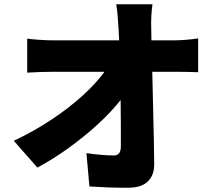

<svg xmlns="http://www.w3.org/2000/svg" viewBox="-20 -832 1040 904"><path d="M698 -812Q694 -787 692.5 -756.5Q691 -726 692 -700Q692 -686 692.5 -671.5Q693 -657 693 -642H799Q826 -642 860 -645Q894 -648 913 -651V-492Q886 -493 857.5 -493.5Q829 -494 808 -494H697Q699 -387 702 -276.5Q705 -166 706 -61Q707 -8 676.5 22Q646 52 582 52Q533 52 490 50.5Q447 49 401 46L387 -111Q420 -106 456 -103Q492 -100 516 -100Q549 -100 549 -142Q549 -186 549 -242Q549 -298 548 -361Q503 -304 439 -245.5Q375 -187 302 -134.5Q229 -82 156 -43L45 -169Q140 -214 222 -268.5Q304 -323 368 -381Q432 -439 472 -494H233Q205 -494 170.5 -493Q136 -492 108 -490V-650Q129 -647 165.5 -644.5Q202 -642 229 -642H541Q540 -657 539.5 -671.5Q539 -686 538 -700Q536 -735 533.5 -762.5Q531 -790 527 -812Z"/></svg>

Font: Source Han Sans CN Heavy
Style: Regular
Weight: 900
Designer: Ryoko NISHIZUKA 西塚涼子 (kana, bopomofo & ideographs); Paul D. Hunt (Latin, Greek & Cyrillic); Sandoll Communications 산돌커뮤니
Foundry: Adobe
Version: Version 2.000;hotconv 1.0.107;makeotfexe 2.5.65593